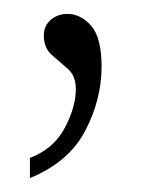

<svg xmlns="http://www.w3.org/2000/svg" viewBox="-20 -102 208 276"><path d="M23 125Q57 112 73 82Q89 52 89 26Q89 7 77.5 -3Q66 -13 54.5 -23Q43 -33 43 -51Q43 -65 53 -73.5Q63 -82 77 -82Q96 -82 111 -65Q126 -48 126 -6Q126 41 102.5 86Q79 131 23 154Z"/></svg>

Font: Noto Serif ExtraCondensed ExtraLight
Style: Regular
Weight: 200
Width: 2
Designer: Monotype Design Team
Foundry: Monotype Imaging Inc.
Version: Version 2.015